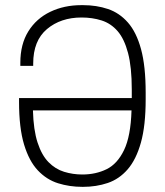

<svg xmlns="http://www.w3.org/2000/svg" viewBox="-20 -716 640 746"><path d="M300 10Q250 10 205.5 -4Q161 -18 127 -54Q93 -90 73.5 -154.5Q54 -219 54 -320V-335H492V-368Q492 -455 477.5 -510Q463 -565 437 -595Q411 -625 375 -636.5Q339 -648 297 -648Q216 -648 162.5 -603Q109 -558 109 -469V-460H59V-472Q59 -544 90 -594Q121 -644 175 -670Q229 -696 296 -696H303Q355 -696 399.5 -681Q444 -666 477 -628.5Q510 -591 528 -525Q546 -459 546 -356V-330Q546 -228 527.5 -162Q509 -96 476 -58Q443 -20 398.5 -5Q354 10 303 10ZM300 -38Q352 -38 394 -58.5Q436 -79 462 -133Q488 -187 491 -287H108Q110 -211 126 -162Q142 -113 168.5 -86Q195 -59 229 -48.5Q263 -38 300 -38Z"/></svg>

Font: Chivo Mono Thin
Style: Regular
Weight: 250
Designer: Hector Gatti
Foundry: Omnibus-Type
Version: Version 1.008